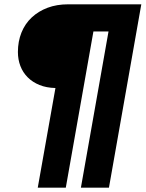

<svg xmlns="http://www.w3.org/2000/svg" viewBox="-20 -688 675 890"><path d="M355 182 483 -542H413L285 182H155L237 -280Q195 -281 163 -294Q131 -307 108.5 -329.5Q86 -352 74.5 -382Q63 -412 63 -447Q63 -496 79.5 -537Q96 -578 127 -607Q158 -636 200.5 -652Q243 -668 296 -668H635L485 182Z"/></svg>

Font: Celebes Black
Style: Italic
Weight: 900
Italic angle: -10°
Designer: Anugrah Pasau
Foundry: Lafontype
Version: Version 1.000; ttfautohint (v1.8.4)